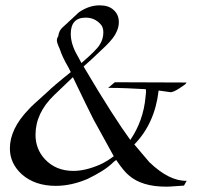

<svg xmlns="http://www.w3.org/2000/svg" viewBox="-20 -695 750 719"><path d="M602 4Q511 4 463 -38Q453 -46 441.5 -60Q430 -74 415 -96L406 -89Q387 -70 362 -54.5Q337 -39 308 -25Q247 1 189 1Q111 1 62 -42Q17 -83 17 -139Q17 -213 88 -286Q92 -291 97 -295.5Q102 -300 106 -304L160 -353Q168 -361 189 -379Q210 -397 245 -425L236 -443Q213 -482 204 -511L200 -520Q197 -527 195 -533Q193 -539 193 -544Q193 -552 198 -559Q201 -581 214 -592L267 -641Q269 -643 271.5 -645.5Q274 -648 277 -650Q314 -675 353 -675Q387 -675 405 -658Q425 -641 425 -612Q425 -594 417 -577Q408 -554 375 -522L322 -472Q315 -466 308 -459.5Q301 -453 293 -446Q352 -346 396 -277.5Q440 -209 468 -171Q492 -206 506.5 -246.5Q521 -287 525 -332Q528 -351 526 -361Q491 -363 456 -364.5Q421 -366 385 -366L410 -387L677 -386Q678 -386 678 -385Q678 -381 653 -365Q627 -348 617 -350Q598 -353 574 -356Q560 -233 483 -154Q494 -141 508 -124.5Q522 -108 539 -88Q614 -16 679 -18L669 0Q650 1 633 2.5Q616 4 602 4ZM285 -459Q313 -483 330 -500Q347 -517 353 -527Q367 -548 367 -574Q367 -594 356 -605Q334 -629 301 -629Q245 -629 245 -568Q245 -529 271 -485ZM255 -55Q299 -55 353 -78Q380 -90 406 -110L330 -248Q320 -267 301 -306.5Q282 -346 253 -406L183 -339Q113 -272 113 -190Q113 -137 148 -99Q189 -55 255 -55Z"/></svg>

Font: Luxurious Roman
Style: Regular
Weight: 400
Designer: Robert E. Leuschke
Foundry: Robert E. Leuschke
Version: Version 1.010; ttfautohint (v1.8.3)